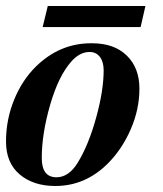

<svg xmlns="http://www.w3.org/2000/svg" viewBox="-23 -606 543 639"><path d="M280 -462H284Q357 -462 399 -421Q441 -380 441 -311Q441 -242 412 -175.5Q383 -109 336 -62Q261 13 161 13Q88 13 42.5 -25.5Q-3 -64 -3 -135Q-3 -208 24 -274Q51 -340 97 -385Q176 -462 280 -462ZM275 -433Q243 -433 215 -402Q172 -354 144 -257.5Q116 -161 116 -80Q116 -16 165 -16Q206 -16 236 -65Q272 -124 297 -214.5Q322 -305 322 -372Q322 -400 309.5 -416.5Q297 -433 275 -433ZM461 -586 445 -516H119L136 -586Z"/></svg>

Font: STIX MathJax Latin
Style: Bold Italic
Weight: 700
Italic angle: -16.33°
Designer: MicroPress Inc., with final additions and corrections provided by Coen Hoffman, Elsevier (retired)
Version: Version 1.1.1